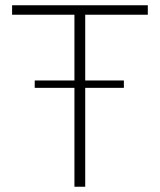

<svg xmlns="http://www.w3.org/2000/svg" viewBox="-20 -710 608 730"><path d="M451 -404V-376H112V-404ZM304 -690V0H263V-690ZM542 -690V-654H26V-690Z"/></svg>

Font: Exo 2 ExtraLight
Style: Regular
Weight: 250
Designer: Natanael Gama
Foundry: Natanael Gama
Version: Version 2.010